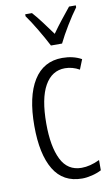

<svg xmlns="http://www.w3.org/2000/svg" viewBox="-88 -811 506 867"><g transform="rotate(-10 165.0 -377.5)"><path d="M217 10Q130 10 87.5 -60.5Q45 -131 45 -261Q45 -396 90.5 -469Q136 -542 222 -542Q272 -542 310 -521L292 -476Q260 -494 226 -494Q166 -494 133 -435.5Q100 -377 100 -262Q100 -157 129.5 -97.5Q159 -38 223 -38Q262 -38 306 -59V-12Q287 -2 262.5 4Q238 10 217 10ZM182 -606Q164 -641 138.5 -684Q113 -727 92 -756V-765H123Q142 -744 164.5 -714Q187 -684 208 -655Q230 -686 249 -710Q268 -734 293 -765H324V-756Q301 -725 275.5 -683Q250 -641 233 -606Z"/></g></svg>

Font: Noto Sans Telugu ExtraCondensed Light
Style: Regular
Weight: 300
Width: 2
Designer: Jelle Bosma - Monotype Design Team
Foundry: Monotype Imaging Inc.
Version: Version 2.005; ttfautohint (v1.8.4.7-5d5b)